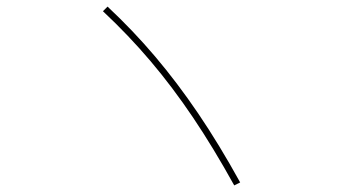

<svg xmlns="http://www.w3.org/2000/svg" viewBox="-20 -657 1040 582"><path d="M690 -95Q627 -209 565 -301Q503 -393 436.5 -471.5Q370 -550 292 -623L306 -637Q383 -565 450 -486Q517 -407 580.5 -313.5Q644 -220 708 -104Z"/></svg>

Font: M PLUS 2 Thin
Style: Regular
Weight: 100
Designer: Coji Morishita
Foundry: UNDERFOREST DESIGN
Version: Version 1.001